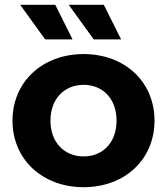

<svg xmlns="http://www.w3.org/2000/svg" viewBox="-20 -771 695 799"><path d="M168 -607H282L210 -751H64ZM370 -607H484L412 -751H266ZM328 8C499 8 623 -107 623 -269C623 -431 499 -546 328 -546C157 -546 32 -431 32 -269C32 -107 157 8 328 8ZM328 -120C250 -120 190 -176 190 -269C190 -362 250 -418 328 -418C406 -418 465 -362 465 -269C465 -176 406 -120 328 -120Z"/></svg>

Font: Talent SemiBold
Style: Bold
Weight: 700
Designer: Mike Powis
Version: Version 1.001;hotconv 1.0.109;makeotfexe 2.5.65596